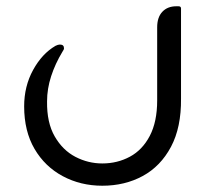

<svg xmlns="http://www.w3.org/2000/svg" viewBox="-20 -378 663 612"><path d="M306 214Q237 214 180 183.5Q123 153 90 96.5Q57 40 57 -39Q57 -103 85.5 -155Q114 -207 157 -232Q165 -236 171 -236Q184 -236 184 -224Q184 -220 179 -213Q156 -175 143 -135Q130 -95 130 -55Q129 13 154.5 57Q180 101 220.5 122Q261 143 306 143Q354 143 394 121.5Q434 100 457.5 55Q481 10 481 -58V-291Q481 -323 497.5 -340.5Q514 -358 542 -358H549Q557 -358 557 -351V-64Q558 28 525 90Q492 152 435 183Q378 214 306 214Z"/></svg>

Font: Zain
Style: Regular
Weight: 400
Designer: Zain,Boutros
Foundry: Mobile Telecommunications Company (Zain), 2024
Version: Version 1.51; ttfautohint (v1.8.4)